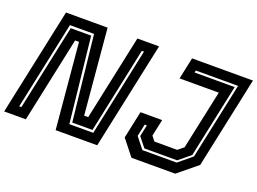

<svg xmlns="http://www.w3.org/2000/svg" viewBox="-116 -939 1578 1178"><g transform="rotate(20 673.0 -350.0)"><path d="M64 -61H78L197 -619.5H330.5L390.5 -63.5H546.5L668.5 -638H654.5L536 -78.5H404L343.5 -635.5H186ZM-12 0 137 -700H408.5L458 -143.5H484.5L603 -700H744.5L595.5 0H324L273.5 -558H248L129.5 0ZM819 0 737.5 -103 775.5 -281.5H917L893.5 -172L917.5 -141.5H1066.5L1103.5 -172L1186 -558.5H930L960 -700H1357.5L1230.5 -103L1105 0ZM866 -67H1090L1177 -139L1283 -638H1007L1004 -624H1266L1164 -143.5L1088 -81H874L824 -143.5L840 -219H826L809 -139Z"/></g></svg>

Font: Tourney Thin
Style: Italic
Weight: 100
Italic angle: -12°
Designer: Tyler Finck
Foundry: Etcetera Type Co
Version: Version 1.015